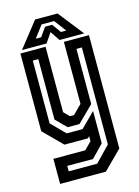

<svg xmlns="http://www.w3.org/2000/svg" viewBox="-132 -770 753 1043"><g transform="rotate(-15 244.0 -249.0)"><path d="M150.5 0 47.5 -103V-540H189V-172L219.5 -141.5H242L292 -191.5V-540H433V97L330 200H72.5V59H251.5L292 18.5V-10L282 0ZM135.5 146H295.5L378.5 60V-485.5H348V-175.5L258.5 -87H192L133.5 -145.5V-485.5H102.5V-132.5L178 -56H267.5L348 -136.5V45.5L280 115.5H135.5ZM172.5 -698H298.5L410.5 -556H272L235.5 -610L199 -556H60.5ZM199.5 -663 149 -596H179L214.5 -646H254.5L290.5 -596H320.5L270 -663Z"/></g></svg>

Font: Tourney Condensed SemiBold
Style: Regular
Weight: 600
Width: 3
Designer: Tyler Finck
Foundry: Etcetera Type Co
Version: Version 1.010; ttfautohint (v1.8.3)